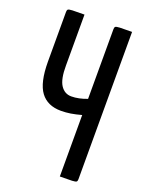

<svg xmlns="http://www.w3.org/2000/svg" viewBox="-134 -769 643 837"><g transform="rotate(20 187.5 -350.0)"><path d="M250.3 0V-285.1Q223.1 -277.7 201 -274.1Q178.8 -270.6 156.6 -270.6Q93.8 -270.6 62.2 -313Q30.6 -355.4 30.3 -452.5V-683.5Q30.3 -691.8 33.9 -695.1Q37.5 -698.4 54.1 -699.2Q70.8 -700 110 -700V-464Q109.6 -400.5 127.9 -372.8Q146.2 -345.1 177.4 -345.1Q194.7 -345.1 213.3 -349Q231.9 -352.9 250.3 -360.1V-683.5Q250.3 -691.8 253.9 -695.1Q257.5 -698.4 274.5 -699.2Q291.5 -700 330.7 -700V-16.5Q330.7 -8.2 327.1 -4.9Q323.5 -1.6 306.9 -0.8Q290.2 0 250.3 0Z"/></g></svg>

Font: Yanone Kaffeesatz ExtraLight
Style: Regular
Weight: 200
Designer: Yanone (Cyrillic: Daniel Pouzeot, Huerta Tipografica, and Cyreal)
Foundry: Yanone
Version: Version 2.003